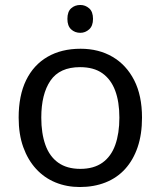

<svg xmlns="http://www.w3.org/2000/svg" viewBox="-20 -742 645 772"><path d="M303 -722Q323 -722 338.5 -708.5Q354 -695 354 -666Q354 -638 338.5 -624Q323 -610 303 -610Q281 -610 266 -624Q251 -638 251 -666Q251 -695 266 -708.5Q281 -722 303 -722ZM551 -269Q551 -202 533.5 -150.5Q516 -99 483.5 -63Q451 -27 404.5 -8.5Q358 10 301 10Q248 10 203 -8.5Q158 -27 125 -63Q92 -99 73.5 -150.5Q55 -202 55 -269Q55 -358 85 -419.5Q115 -481 171 -513.5Q227 -546 304 -546Q377 -546 432.5 -513.5Q488 -481 519.5 -419.5Q551 -358 551 -269ZM146 -269Q146 -206 162.5 -159.5Q179 -113 214 -88Q249 -63 303 -63Q357 -63 392 -88Q427 -113 443.5 -159.5Q460 -206 460 -269Q460 -333 443 -378Q426 -423 391.5 -447.5Q357 -472 302 -472Q220 -472 183 -418Q146 -364 146 -269Z"/></svg>

Font: lgurmukhi15
Style: Book
Weight: 400
Designer: Jelle Bosma - Monotype Design Team
Foundry: Monotype Imaging Inc.
Version: Version 2.003